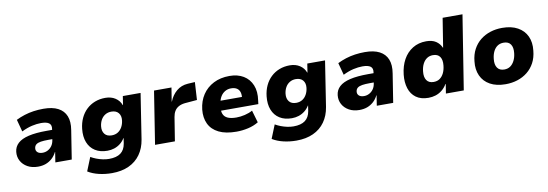

<svg xmlns="http://www.w3.org/2000/svg" viewBox="-63 -1157 5142 1800"><g transform="rotate(-10 2508.0 -257.0)"><path d="M213 11Q156 11 114 -12.5Q72 -36 51 -75Q30 -114 35 -161Q40 -209 75 -241.5Q110 -274 178 -290Q246 -306 350 -306H422L409 -220H351Q308 -220 279 -215.5Q250 -211 234.5 -199Q219 -187 216 -164Q213 -140 229.5 -125Q246 -110 278 -110Q304 -110 327 -122Q350 -134 366 -156Q382 -178 387 -209L403 -312Q410 -352 386.5 -369.5Q363 -387 310 -387Q270 -387 223.5 -376.5Q177 -366 124 -340L93 -456Q131 -475 173.5 -488.5Q216 -502 261.5 -508.5Q307 -515 355 -515Q441 -515 494.5 -487Q548 -459 569.5 -405.5Q591 -352 578 -273L535 0H379L394 -97H392Q374 -61 347 -37Q320 -13 287 -1Q254 11 213 11Z M886 191Q822 191 762.5 177Q703 163 658 135L710 6Q734 20 762.5 31Q791 42 822 48.5Q853 55 881 55Q953 55 992 26Q1031 -3 1041 -62L1049 -114H1047Q1029 -84 1002.5 -63.5Q976 -43 945 -33Q914 -23 880 -23Q811 -23 763.5 -53Q716 -83 694.5 -138Q673 -193 681 -266Q687 -322 708.5 -368Q730 -414 765 -447Q800 -480 845.5 -497.5Q891 -515 944 -515Q1000 -515 1039.5 -489Q1079 -463 1095 -419L1097 -420L1110 -503H1279L1212 -71Q1199 10 1157 69Q1115 128 1046.5 159.5Q978 191 886 191ZM944 -158Q978 -158 1003 -173.5Q1028 -189 1043.5 -217Q1059 -245 1063 -280Q1068 -324 1045.5 -351Q1023 -378 978 -378Q945 -378 919.5 -362.5Q894 -347 879 -320Q864 -293 860 -259Q855 -214 877 -186Q899 -158 944 -158Z M1328 0 1407 -503H1573L1552 -372H1554Q1577 -431 1622 -469Q1667 -507 1730 -511L1798 -515L1788 -346L1670 -336Q1635 -332 1610.5 -318Q1586 -304 1572 -280.5Q1558 -257 1553 -225L1517 0Z M2103 11Q2000 11 1934.5 -21.5Q1869 -54 1841 -113Q1813 -172 1821 -249Q1830 -329 1869.5 -388.5Q1909 -448 1974.5 -481.5Q2040 -515 2126 -515Q2204 -515 2259 -482Q2314 -449 2339.5 -387.5Q2365 -326 2352 -241L2348 -208H1966L1981 -301H2219L2207 -286Q2212 -322 2204 -347Q2196 -372 2175 -385Q2154 -398 2121 -398Q2089 -398 2063.5 -383Q2038 -368 2022 -342Q2006 -316 2000 -281L1995 -252Q1988 -207 1999.5 -177.5Q2011 -148 2042 -134Q2073 -120 2125 -120Q2163 -120 2205.5 -130Q2248 -140 2279 -158L2313 -41Q2269 -14 2213.5 -1.5Q2158 11 2103 11Z M2642 191Q2578 191 2518.5 177Q2459 163 2414 135L2466 6Q2490 20 2518.5 31Q2547 42 2578 48.5Q2609 55 2637 55Q2709 55 2748 26Q2787 -3 2797 -62L2805 -114H2803Q2785 -84 2758.5 -63.5Q2732 -43 2701 -33Q2670 -23 2636 -23Q2567 -23 2519.5 -53Q2472 -83 2450.5 -138Q2429 -193 2437 -266Q2443 -322 2464.5 -368Q2486 -414 2521 -447Q2556 -480 2601.5 -497.5Q2647 -515 2700 -515Q2756 -515 2795.5 -489Q2835 -463 2851 -419L2853 -420L2866 -503H3035L2968 -71Q2955 10 2913 69Q2871 128 2802.5 159.5Q2734 191 2642 191ZM2700 -158Q2734 -158 2759 -173.5Q2784 -189 2799.5 -217Q2815 -245 2819 -280Q2824 -324 2801.5 -351Q2779 -378 2734 -378Q2701 -378 2675.5 -362.5Q2650 -347 2635 -320Q2620 -293 2616 -259Q2611 -214 2633 -186Q2655 -158 2700 -158Z M3273 11Q3216 11 3174 -12.5Q3132 -36 3111 -75Q3090 -114 3095 -161Q3100 -209 3135 -241.5Q3170 -274 3238 -290Q3306 -306 3410 -306H3482L3469 -220H3411Q3368 -220 3339 -215.5Q3310 -211 3294.5 -199Q3279 -187 3276 -164Q3273 -140 3289.5 -125Q3306 -110 3338 -110Q3364 -110 3387 -122Q3410 -134 3426 -156Q3442 -178 3447 -209L3463 -312Q3470 -352 3446.5 -369.5Q3423 -387 3370 -387Q3330 -387 3283.5 -376.5Q3237 -366 3184 -340L3153 -456Q3191 -475 3233.5 -488.5Q3276 -502 3321.5 -508.5Q3367 -515 3415 -515Q3501 -515 3554.5 -487Q3608 -459 3629.5 -405.5Q3651 -352 3638 -273L3595 0H3439L3454 -97H3452Q3434 -61 3407 -37Q3380 -13 3347 -1Q3314 11 3273 11Z M3930 11Q3858 11 3812.5 -22Q3767 -55 3748.5 -113Q3730 -171 3738 -244Q3747 -325 3780.5 -385.5Q3814 -446 3870 -480.5Q3926 -515 3999 -515Q4056 -515 4091.5 -491.5Q4127 -468 4144 -428L4146 -429L4190 -705H4379L4267 0H4097L4111 -89H4108Q4088 -55 4060 -32.5Q4032 -10 3999 0.5Q3966 11 3930 11ZM4003 -127Q4038 -127 4062 -144Q4086 -161 4101 -191.5Q4116 -222 4120 -263Q4126 -316 4105.5 -346Q4085 -376 4039 -376Q4006 -376 3981.5 -359.5Q3957 -343 3941.5 -312.5Q3926 -282 3922 -241Q3916 -188 3937 -157.5Q3958 -127 4003 -127Z M4665 11Q4577 11 4517.5 -22Q4458 -55 4431 -114.5Q4404 -174 4413 -250Q4419 -315 4445.5 -364.5Q4472 -414 4514 -447.5Q4556 -481 4609 -498Q4662 -515 4722 -515Q4810 -515 4869.5 -482Q4929 -449 4956 -390.5Q4983 -332 4974 -255Q4968 -189 4941.5 -139.5Q4915 -90 4873 -56.5Q4831 -23 4778 -6Q4725 11 4665 11ZM4676 -127Q4710 -127 4734 -144Q4758 -161 4773.5 -192Q4789 -223 4793 -263Q4799 -316 4778.5 -346Q4758 -376 4712 -376Q4678 -376 4653.5 -359.5Q4629 -343 4614 -312.5Q4599 -282 4595 -241Q4589 -188 4610 -157.5Q4631 -127 4676 -127Z"/></g></svg>

Font: Nunito Sans 8pt Black
Style: Italic
Weight: 900
Italic angle: -9°
Version: Version 3.101;gftools[0.9.27]